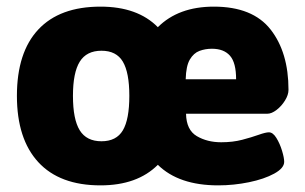

<svg xmlns="http://www.w3.org/2000/svg" viewBox="-20 -551 920 579"><path d="M283 8Q160 8 95.5 -62Q31 -132 31 -262Q31 -393 95.5 -462Q160 -531 283 -531Q395 -531 456 -469Q518 -531 625 -531Q742 -531 796 -462Q850 -393 850 -280Q850 -265 839.5 -248Q829 -231 814 -219.5Q799 -208 786 -208H541Q542 -159 573.5 -140.5Q605 -122 647 -122Q682 -122 710.5 -129.5Q739 -137 760 -144.5Q781 -152 791 -152Q803 -152 813.5 -135Q824 -118 830.5 -96.5Q837 -75 837 -63Q837 -44 807 -27.5Q777 -11 731 -1.5Q685 8 638 8Q519 8 456 -54Q394 8 283 8ZM540 -312H692Q692 -362 673.5 -383Q655 -404 619 -404Q599 -404 581.5 -397.5Q564 -391 552.5 -371.5Q541 -352 540 -312ZM286 -125Q331 -125 350.5 -158Q370 -191 370 -262Q370 -332 350.5 -365Q331 -398 286 -398Q241 -398 220.5 -365Q200 -332 200 -262Q200 -191 220.5 -158Q241 -125 286 -125Z"/></svg>

Font: Asap ExtraBold
Style: Regular
Weight: 800
Designer: Pablo Cosgaya
Foundry: Omnibus-Type
Version: Version 3.001; ttfautohint (v1.8.4.7-5d5b)